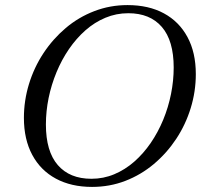

<svg xmlns="http://www.w3.org/2000/svg" viewBox="-20 -725 797 755"><path d="M160.5 -235.5Q160.5 -130 207.2 -76Q254 -22 339.5 -22Q387 -22 429.2 -39.8Q471.5 -57.5 507.8 -89.2Q544 -121 572.8 -163Q601.5 -205 621.8 -254Q642 -303 652.5 -355.5Q663 -408 663 -459.5Q663 -565 616.5 -619Q570 -673 484.5 -673Q437 -673 394.5 -655.2Q352 -637.5 316 -605.8Q280 -574 251.2 -532Q222.5 -490 202.2 -441Q182 -392 171.2 -339.8Q160.5 -287.5 160.5 -235.5ZM750 -433.5Q750 -365.5 730 -300.2Q710 -235 673 -179Q636 -123 585.2 -80.2Q534.5 -37.5 473 -13.8Q411.5 10 342 10Q260 10 199.8 -22.5Q139.5 -55 106.8 -116Q74 -177 74 -261.5Q74 -329.5 94 -394.8Q114 -460 151 -516Q188 -572 238.5 -614.8Q289 -657.5 350.8 -681.2Q412.5 -705 481.5 -705Q564.5 -705 624.5 -672.5Q684.5 -640 717.2 -579.2Q750 -518.5 750 -433.5Z"/></svg>

Font: Newsreader 48pt
Style: Italic
Weight: 400
Italic angle: -17°
Version: Version 1.003